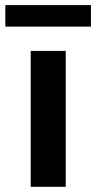

<svg xmlns="http://www.w3.org/2000/svg" viewBox="-29 -719 370 739"><path d="M89.2 0V-523.1H223.9V0ZM-8.5 -616.6V-699.3H321V-616.6Z"/></svg>

Font: Reddit Sans
Style: Regular
Weight: 400
Designer: Stephen Hutchings
Foundry: Reddit
Version: Version 1.014